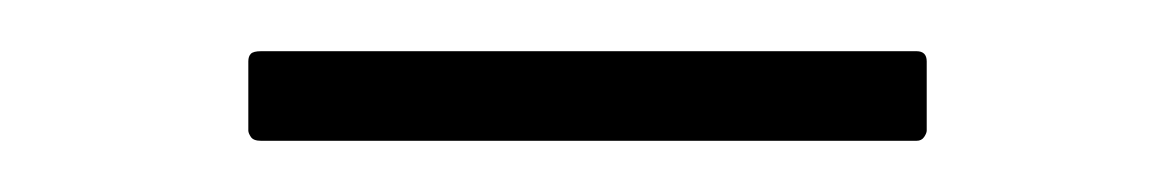

<svg xmlns="http://www.w3.org/2000/svg" viewBox="-20 -317 458 75"><path d="M82 -262Q79 -262 78 -263.5Q77 -265 77 -266V-293Q77 -295 78 -296Q79 -297 82 -297H338Q340 -297 341 -296Q342 -295 342 -293V-266Q342 -265 341 -263.5Q340 -262 338 -262Z"/></svg>

Font: Glory Thin ExtraLight
Style: Regular
Weight: 250
Version: Version 1.011